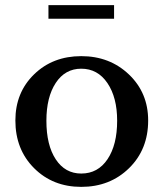

<svg xmlns="http://www.w3.org/2000/svg" viewBox="-20 -720 638 749"><path d="M558 -250Q558 -137 483.5 -64Q409 9 297 9Q186 9 113 -64Q40 -137 40 -250Q40 -359 113 -430Q186 -501 297 -501Q408 -501 483 -429.5Q558 -358 558 -250ZM297 -452Q234 -452 197.5 -396.5Q161 -341 161 -249Q161 -154 197.5 -98.5Q234 -43 297 -43Q362 -43 399.5 -99Q437 -155 437 -249Q437 -340 399 -396Q361 -452 297 -452ZM425 -647H169V-700H425Z"/></svg>

Font: Kolar Light
Style: Regular
Weight: 300
Designer: Ramakrishna Saiteja (Kannada); Shiva Nallaperumal (Latin)
Foundry: Indian Type Foundry
Version: Version 1.001;PS 1.0;hotconv 1.0.88;makeotf.lib2.5.647800